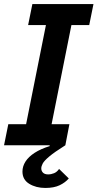

<svg xmlns="http://www.w3.org/2000/svg" viewBox="-20 -718 482 949"><path d="M0 0 21 -104H109L207 -594H119L140 -698H442L421 -594H333L235 -104H323L303 0Q249 34 223.5 55.5Q198 77 191 90.5Q184 104 184 114Q184 127 192.5 135.5Q201 144 218 144Q233 144 247.5 138Q262 132 272 117L320 164Q303 184 275 197.5Q247 211 204 211Q158 211 124.5 190.5Q91 170 91 130Q91 104 106 80.5Q121 57 151 37.5Q181 18 226 4L225 0Z"/></svg>

Font: IBM Plex Sans SemiBold
Style: Italic
Weight: 600
Italic angle: -11.31°
Designer: Mike Abbink, Paul van der Laan, Pieter van Rosmalen
Foundry: Bold Monday
Version: Version 3.201